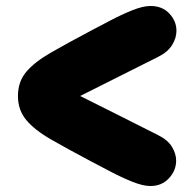

<svg xmlns="http://www.w3.org/2000/svg" viewBox="-20 -627 650 642"><path d="M483 -5Q458 -5 422 -19.5Q386 -34 350 -53Q314 -72 287 -86Q206 -129 151 -160.5Q96 -192 68 -225.5Q40 -259 40 -306Q40 -354 68 -387Q96 -420 151 -451.5Q206 -483 287 -526Q314 -540 350 -559Q386 -578 422 -592.5Q458 -607 483 -607Q523 -607 546.5 -581.5Q570 -556 570 -524Q570 -500 555.5 -476.5Q541 -453 509 -437Q444 -404 378.5 -371.5Q313 -339 248 -306Q310 -275 377 -241.5Q444 -208 509 -175Q541 -159 555 -136Q569 -113 569 -90Q569 -57 545 -31Q521 -5 483 -5Z"/></svg>

Font: Cherry Bomb One
Style: Regular
Weight: 400
Designer: satsuyako
Foundry: satsuyako
Version: Version 4.100; ttfautohint (v1.8.3)